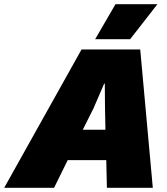

<svg xmlns="http://www.w3.org/2000/svg" viewBox="-88 -896 797 916"><path d="M663 -876 533 -709H366L463 -876ZM301 -660H581L641 0H422L419 -132H235L170 0H-68ZM307 -277H415L413 -379L412 -497H409L358 -379Z"/></svg>

Font: Elaine Sans Black
Style: Italic
Weight: 900
Italic angle: -13°
Designer: Wei Huang
Foundry: Wei Huang
Version: Version 2.001;December 24, 2019;FontCreator 12.0.0.2547 64-b